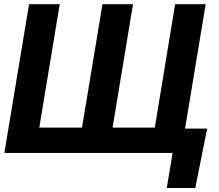

<svg xmlns="http://www.w3.org/2000/svg" viewBox="-20 -748 1069 939"><path d="M993.2 -119.1 935 171.3H795.7L824 0H764.3L784 -119.1ZM122.1 -727.5H272.1L172.1 -123.8H381.1L481.1 -727.5H630.5L530.5 -123.8H737.1L836.5 -727.5H985.9L865.2 0H1.4Z"/></svg>

Font: Inter Tight
Style: Italic
Weight: 400
Italic angle: -9.39999°
Designer: Rasmus Andersson
Foundry: rsms
Version: Version 3.002